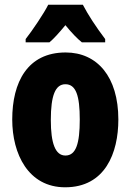

<svg xmlns="http://www.w3.org/2000/svg" viewBox="-20 -786 556 816"><path d="M332 -766H185C168 -731 116 -654 89 -620V-606H190C207 -620 230 -645 258 -679C285 -646 308 -622 328 -606H427V-620C387 -673 355 -722 332 -766ZM483 -278C483 -460 393 -563 259 -563C97 -563 32 -437 32 -278C32 -132 100 10 257 10C427 10 483 -136 483 -278ZM196 -276C196 -380 215 -428 258 -428C303 -428 319 -379 319 -278C319 -176 303 -125 258 -125C215 -125 196 -177 196 -276Z"/></svg>

Font: Noto Sans Ethiopic ExtraCondensed Black
Style: Regular
Weight: 900
Width: 2
Designer: Monotype Design Team
Foundry: Monotype Imaging Inc.
Version: Version 2.102